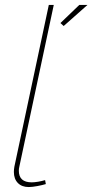

<svg xmlns="http://www.w3.org/2000/svg" viewBox="-20 -750 373 775"><path d="M96 5Q68 5 52 -11.5Q36 -28 36 -56Q36 -61 36.5 -66Q37 -71 38 -77L177 -730H197L58 -77Q57 -73 56.5 -69Q56 -65 56 -61Q56 -14 108 -14Q119 -14 134 -16.5Q149 -19 162 -23L165 -7Q152 -3 131 1Q110 5 96 5ZM224 -657 300 -730H333L237 -645Z"/></svg>

Font: Raleway Thin
Style: Italic
Weight: 100
Italic angle: -12°
Designer: Matt McInerney, Pablo Impallari, Rodrigo Fuenzalida
Foundry: Matt McInerney, Pablo Impallari, Rodrigo Fuenzalida
Version: Version 4.026